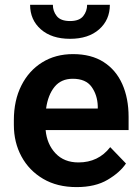

<svg xmlns="http://www.w3.org/2000/svg" viewBox="-20 -761 578 791"><path d="M295.4 9.8Q215.3 9.8 157.5 -24.4Q99.6 -58.6 68.4 -116.5Q37.1 -174.3 37.1 -246.1V-265.6Q37.1 -347.2 67.9 -408.4Q98.6 -469.7 153.6 -503.9Q208.5 -538.1 280.8 -538.1Q356 -538.1 407 -505.4Q458 -472.7 483.9 -414.3Q509.8 -356 509.8 -279.3V-225.1H168Q173.3 -167 208.7 -129.4Q244.1 -91.8 303.2 -91.8Q385.3 -91.8 434.1 -154.8L499 -87.4Q474.1 -50.3 423.3 -20.3Q372.6 9.8 295.4 9.8ZM279.8 -436.5Q231.9 -436.5 204.8 -403.3Q177.7 -370.1 169.9 -314H382.8V-323.7Q381.3 -369.6 357.4 -403.1Q333.5 -436.5 279.8 -436.5ZM338.9 -741.2H432.6Q432.6 -679.2 388.4 -640.1Q344.2 -601.1 268.6 -601.1Q192.9 -601.1 148.4 -640.1Q104 -679.2 104 -741.2H197.8Q197.8 -714.8 213.9 -694.6Q230 -674.3 268.6 -674.3Q306.6 -674.3 322.8 -694.6Q338.9 -714.8 338.9 -741.2Z"/></svg>

Font: Vazirmatn FD SemiBold
Style: Regular
Weight: 600
Designer: Saber Rastikerdar
Foundry: Saber Rastikerdar
Version: Version 33.001